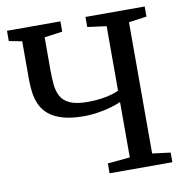

<svg xmlns="http://www.w3.org/2000/svg" viewBox="-82 -822 876 902"><g transform="rotate(-10 355.5 -371.5)"><path d="M475 -321Q437 -304.5 389 -294.8Q341 -285 297.5 -285Q236.5 -285 195.8 -297.2Q155 -309.5 130.2 -330.2Q105.5 -351 93 -378.5Q80.5 -406 76.2 -437.2Q72 -468.5 72 -500.5V-682L10 -694V-743H265V-694L179 -682V-528.5Q179 -491.5 181.8 -459Q184.5 -426.5 197.5 -401.2Q210.5 -376 241 -362Q271.5 -348 326.5 -348Q359.5 -348 388 -351.8Q416.5 -355.5 438.8 -362Q461 -368.5 475 -375.5V-683L384.5 -695V-743H667V-695L581.5 -683V-57L668 -46V0H368.5V-47L475 -57Z"/></g></svg>

Font: Merriweather 28pt
Style: Regular
Weight: 400
Version: Version 2.100